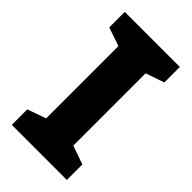

<svg xmlns="http://www.w3.org/2000/svg" viewBox="-219 -786 858 858"><g transform="rotate(45 209.5 -357.0)"><path d="M383 0H35V-98L123 -129V-586L35 -616V-714H383V-616L295 -586V-129L383 -98Z"/></g></svg>

Font: Noto Sans Lao Looped ExtraBold
Style: Regular
Weight: 800
Designer: Mark Frömberg, Ben Mitchell
Foundry: The Fontpad Ltd
Version: Version 1.002; ttfautohint (v1.8.4.7-5d5b)